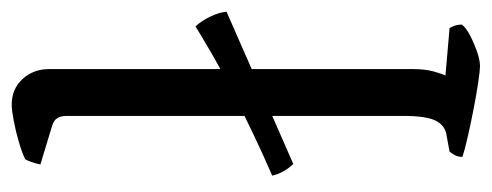

<svg xmlns="http://www.w3.org/2000/svg" viewBox="-276 -564 840 328"><g transform="rotate(-90 144.0 -400.0)"><path d="M28 -319Q21 -326 15.5 -335.5Q10 -345 8 -355Q45 -371 80.5 -388Q116 -405 149.5 -422Q183 -439 211.5 -455.5Q240 -472 263 -486Q273 -475 280 -460Q287 -445 288 -433ZM195 0Q188 0 167.5 -3Q147 -6 121.5 -11Q96 -16 74 -21Q52 -26 40 -30Q40 -38 43.5 -44Q47 -50 49 -52L76 -57Q93 -59 101.5 -75Q110 -91 110 -132V-707Q110 -715 106.5 -721.5Q103 -728 93 -731L27 -751Q29 -760 31.5 -767Q34 -774 36 -777Q46 -782 64.5 -787.5Q83 -793 101.5 -796.5Q120 -800 129 -800Q156 -800 173 -781.5Q190 -763 190 -736V-115Q190 -94 186 -79.5Q182 -65 179 -59L260 -52Q262 -49 264 -43.5Q266 -38 266 -31Q261 -24 247.5 -17Q234 -10 219.5 -5Q205 0 195 0Z"/></g></svg>

Font: Texturina Medium 12pt Light
Style: Regular
Weight: 300
Version: Version 1.002